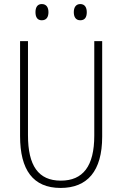

<svg xmlns="http://www.w3.org/2000/svg" viewBox="-20 -917 603 947"><path d="M376 -817C400 -817 408 -834 408 -857C408 -879 399 -897 376 -897C354 -897 344 -880 344 -857C344 -833 354 -817 376 -817ZM186 -817C210 -817 219 -834 219 -857C219 -879 210 -897 186 -897C164 -897 155 -880 155 -857C155 -833 164 -817 186 -817ZM279 10C410 10 484 -72 484 -243V-714H445V-248C445 -97 389 -26 280 -26C169 -26 118 -100 118 -250V-714H79V-246C79 -79 143 10 279 10Z"/></svg>

Font: Noto Sans Mono SemiCondensed ExtraLight
Style: Regular
Weight: 200
Width: 4
Designer: Monotype Design Team
Foundry: Monotype Imaging Inc.
Version: Version 2.014